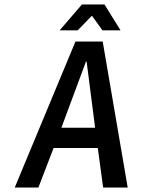

<svg xmlns="http://www.w3.org/2000/svg" viewBox="-20 -840 638 860"><path d="M390 -768H393L439 -704H520L448 -820H347L247 -704H328ZM406 -268H255L365 -564H368ZM442 0H552L440 -654H318L46 0H152L220 -177H418Z"/></svg>

Font: Falling Sky
Style: CondObl
Weight: 400
Designer: Paul D. Hunt
Foundry: Adobe Systems Incorporated
Version: Version 1.02